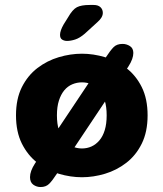

<svg xmlns="http://www.w3.org/2000/svg" viewBox="-20 -704 659 774"><path d="M474 -527Q490 -527 503.8 -518.2Q517.5 -509.5 517.5 -490.5Q517.5 -479.5 512.8 -465.8Q508 -452 497 -435L211.5 -7Q191 24.5 178 37.2Q165 50 143.5 50Q127.5 50 114.2 40.5Q101 31 101 10Q101 -14 121 -45L404 -469Q425 -501 438 -514Q451 -527 474 -527ZM310.5 10.5Q264 10.5 217 -3.5Q170 -17.5 131 -47.5Q92 -77.5 68.2 -125Q44.5 -172.5 44.5 -239Q44.5 -305.5 68.2 -352.8Q92 -400 131 -429.8Q170 -459.5 217 -473.5Q264 -487.5 310.5 -487.5Q356.5 -487.5 403.2 -473.5Q450 -459.5 489 -429.8Q528 -400 551.5 -352.8Q575 -305.5 575 -239Q575 -172.5 551.5 -125Q528 -77.5 489 -47.5Q450 -17.5 403.2 -3.5Q356.5 10.5 310.5 10.5ZM310.5 -105.5Q331 -105.5 348.8 -113.5Q366.5 -121.5 380.5 -137.8Q394.5 -154 402.2 -179.2Q410 -204.5 410 -239Q410 -273.5 402.2 -298.5Q394.5 -323.5 380.5 -340Q366.5 -356.5 348.8 -364.2Q331 -372 310.5 -372Q290 -372 271.5 -364.2Q253 -356.5 239.2 -340Q225.5 -323.5 217.5 -298.5Q209.5 -273.5 209.5 -239Q209.5 -204.5 217.5 -179.2Q225.5 -154 239.2 -137.8Q253 -121.5 271.5 -113.5Q290 -105.5 310.5 -105.5ZM250 -539Q239.5 -539 230.8 -544.2Q222 -549.5 222 -563.5Q222 -580 236.5 -605.5L254 -633.5Q272.5 -666 290.2 -675Q308 -684 341.5 -684H357.5Q375.5 -684 385 -675Q394.5 -666 394.5 -652Q394.5 -633.5 372.5 -614.5L321.5 -568Q301 -550.5 283.2 -544.8Q265.5 -539 250 -539Z"/></svg>

Font: Sono ExtraLight Monospace
Style: Bold
Weight: 700
Version: Version 2.112